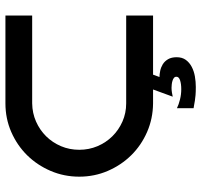

<svg xmlns="http://www.w3.org/2000/svg" viewBox="-37 -553 749 715"><g transform="rotate(-90 337.5 -195.5)"><path d="M637.2 0H417L408.2 23.9Q418.5 23.9 431.4 26.6Q444.3 29.3 455.6 36.1Q466.8 43 474.4 55.7Q481.9 68.4 481.9 87.9Q481.9 108.4 471.9 122.1Q461.9 135.7 446 144Q430.2 152.3 410.4 155.8Q390.6 159.2 371.1 159.2Q353 159.2 341.1 158.2Q329.1 157.2 320.3 155.8Q311.5 154.3 305.2 153.1Q298.8 151.9 292 150.9V88.9Q305.7 95.7 324.5 100.3Q343.3 105 362.8 105Q382.8 105 396 100.6Q409.2 96.2 409.2 86.9Q409.2 81.1 404.8 77.6Q400.4 74.2 394 72.3Q387.7 70.3 380.6 69.6Q373.5 68.8 368.2 68.8Q359.9 68.8 351.3 70.1Q342.8 71.3 335 73.2L361.8 0H310.1Q253.4 -0.5 203.6 -22.2Q153.8 -43.9 116.9 -81.3Q80.1 -118.7 58.6 -168.5Q37.1 -218.3 37.1 -274.9Q37.1 -331.5 58.6 -381.6Q80.1 -431.6 116.9 -469Q153.8 -506.3 203.6 -528.1Q253.4 -549.8 310.1 -549.8H637.2V-450.2H310.1Q273.9 -449.7 242.4 -435.8Q210.9 -421.9 187.5 -398.2Q164.1 -374.5 150.6 -342.8Q137.2 -311 137.2 -274.9Q137.2 -238.8 150.6 -207Q164.1 -175.3 187.5 -151.6Q210.9 -127.9 242.4 -114Q273.9 -100.1 310.1 -100.1H637.2Z"/></g></svg>

Font: Bruno Ace
Style: Regular
Weight: 400
Designer: Astigmatic (AOETI)
Foundry: Astigmatic (AOETI)
Version: Version 1.000